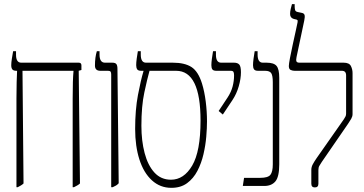

<svg xmlns="http://www.w3.org/2000/svg" viewBox="-20 -893 1746 922"><path d="M59 6V-420Q59 -468 60 -499Q61 -530 62 -552V-553H59Q45 -553 39.5 -559.5Q34 -566 34 -580Q34 -592 37 -611.5Q40 -631 43 -647H57V-630Q57 -592 82 -592H358Q371 -592 371 -579V-557L358 -553L364 -12Q359 -7 351 -2.5Q343 2 335 6H329V-420Q329 -469 330 -499.5Q331 -530 333 -552V-553H88L93 -12Q88 -7 80.5 -2.5Q73 2 65 6Z M514 6V-535Q514 -545 511 -549Q508 -553 499 -553H462Q436 -553 436 -578Q436 -618 445 -647H458V-631Q458 -592 484 -592H519Q534 -592 539 -585Q544 -578 544 -563L550 -13Q544 -6 537 -2Q530 2 521 6Z M803 9Q749 9 709.5 -27Q670 -63 649.5 -127Q629 -191 629 -274Q629 -366 642.5 -437Q656 -508 669 -551V-553H658Q643 -553 638.5 -560.5Q634 -568 634 -580Q634 -593 636.5 -611.5Q639 -630 642 -647H656V-631Q656 -592 681 -592H810Q867 -592 899.5 -571Q932 -550 950 -492Q962 -453 968 -405Q974 -357 974 -310Q974 -278 970.5 -236.5Q967 -195 957 -152Q947 -109 928 -72.5Q909 -36 878.5 -13.5Q848 9 803 9ZM659 -289Q659 -217 674.5 -158Q690 -99 721.5 -64.5Q753 -30 801 -30Q863 -30 903 -98Q943 -166 943 -314Q943 -553 826 -553H698Q687 -514 673 -448.5Q659 -383 659 -289Z M1050 -343 1030 -360 1073 -425Q1090 -451 1097 -477.5Q1104 -504 1104 -531Q1104 -541 1101.5 -547Q1099 -553 1088 -553H1019Q1005 -553 1000 -559.5Q995 -566 995 -580Q995 -592 997.5 -611Q1000 -630 1003 -647H1017V-630Q1017 -592 1042 -592H1104Q1121 -592 1129 -583Q1137 -574 1137 -546Q1137 -515 1126.5 -478.5Q1116 -442 1096 -412Z M1146 0 1152 -39H1230Q1267 -39 1278.5 -53.5Q1290 -68 1290 -104V-498Q1290 -530 1282.5 -541.5Q1275 -553 1253 -553H1219Q1205 -553 1200 -560Q1195 -567 1195 -580Q1195 -592 1197.5 -611Q1200 -630 1203 -647H1217V-631Q1217 -592 1242 -592H1260Q1295 -592 1308 -576.5Q1321 -561 1321 -519V-104Q1321 -44 1302.5 -22Q1284 0 1249 0Z M1492 7Q1475 7 1475 -11V-77Q1475 -91 1482 -104Q1489 -117 1500 -133L1631 -320Q1637 -329 1639.5 -334.5Q1642 -340 1642 -348V-531Q1642 -553 1622 -553H1395Q1385 -553 1376 -557Q1367 -561 1367 -576Q1367 -585 1372.5 -614.5Q1378 -644 1386 -680Q1394 -716 1400.5 -746Q1407 -776 1409 -786Q1410 -791 1409.5 -794Q1409 -797 1404 -799L1391 -802Q1373 -807 1373 -826Q1373 -838 1376.5 -852Q1380 -866 1382 -873H1395V-863Q1395 -853 1397 -845Q1399 -837 1411 -835L1430 -831Q1440 -829 1442.5 -821Q1445 -813 1441 -794L1404 -619Q1401 -605 1403.5 -598.5Q1406 -592 1418 -592H1630Q1657 -592 1665 -576Q1673 -560 1673 -542V-345Q1673 -334 1666.5 -322.5Q1660 -311 1651 -298L1525 -115Q1518 -104 1513.5 -96.5Q1509 -89 1509 -77V-11Q1509 7 1492 7Z"/></svg>

Font: Noto Serif Hebrew ExtraCondensed ExtraLight
Style: Regular
Weight: 200
Width: 2
Designer: Monotype Design Team
Foundry: Monotype Imaging Inc.
Version: Version 2.004; ttfautohint (v1.8.4.7-5d5b)